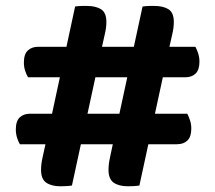

<svg xmlns="http://www.w3.org/2000/svg" viewBox="-20 -636 738 660"><path d="M588.4 -140.2H48.3Q43 -148.9 38.7 -162.3Q34.4 -175.7 34.4 -191Q34.4 -219.9 47.9 -232.5Q61.3 -245.1 83.3 -245.1H623.7Q628.3 -236.5 633 -223Q637.6 -209.6 637.6 -194Q637.6 -166.1 624.5 -153.2Q611.4 -140.2 588.4 -140.2ZM616.5 -370.3H76.4Q71.1 -378.9 66.6 -392.2Q62.1 -405.4 62.1 -421Q62.1 -449.9 75.7 -462.5Q89.3 -475.2 111.3 -475.2H651.7Q656.4 -466.5 661 -453.1Q665.6 -439.6 665.6 -424Q665.6 -396.2 652.5 -383.2Q639.4 -370.3 616.5 -370.3ZM330.8 -475.9 227.3 1.7Q217.1 3.3 206.9 3.8Q196.8 4.3 187.2 4.3Q157.3 4.3 139.2 -7.9Q121.1 -20.2 121.1 -52.1Q121.1 -72 126.5 -95.7Q131.8 -119.5 135.4 -136.1L238.2 -613.6Q249.1 -615.3 259.8 -615.5Q270.4 -615.6 279 -615.6Q308.9 -615.6 327.3 -604.2Q345.7 -592.7 345.7 -560.5Q345.7 -540.6 340.2 -518.1Q334.7 -495.5 330.8 -475.9ZM562.6 -475.9 459.2 1.7Q448.9 3.3 438.8 3.8Q428.6 4.3 419 4.3Q389.1 4.3 371.1 -7.9Q353 -20.2 353 -52.1Q353 -72 358.3 -95.7Q363.6 -119.5 366.9 -136.1L470 -613.6Q481 -615.3 491.6 -615.5Q502.2 -615.6 510.9 -615.6Q540.7 -615.6 559.1 -604.2Q577.5 -592.7 577.5 -560.5Q577.5 -540.6 572.1 -518.1Q566.6 -495.5 562.6 -475.9Z"/></svg>

Font: Baloo Tammudu 2
Style: Regular
Weight: 400
Designer: Maithili Shingre, Omkar Shende and Ek Type
Foundry: Ek Type
Version: Version 1.700